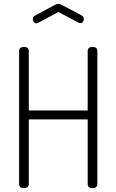

<svg xmlns="http://www.w3.org/2000/svg" viewBox="-20 -974 603 994"><path d="M282 -912 178 -856Q177 -856 174 -854.5Q171 -853 170 -853Q162 -853 156 -859.5Q150 -866 150 -876Q150 -888 161 -893L265 -949Q273 -954 282 -954Q291 -954 299 -949L403 -894Q414 -888 414 -874Q414 -866 408.5 -860Q403 -854 395 -854L386 -857ZM434 -22V-356H129V-22Q129 0 104 0Q79 0 79 -22V-710Q79 -731 104 -731Q129 -731 129 -710V-402H434V-710Q434 -731 459 -731Q484 -731 484 -710V-22Q484 0 459 0Q434 0 434 -22Z"/></svg>

Font: Dosis
Style: Light
Weight: 300
Designer: Edgar Tolentino, Pablo Impallari, Igino Marini
Foundry: Edgar Tolentino, Pablo Impallari, Igino Marini
Version: Version 1.007